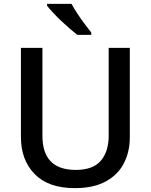

<svg xmlns="http://www.w3.org/2000/svg" viewBox="-20 -961 779 991"><path d="M650 -252Q650 -178 619.5 -118.5Q589 -59 526 -24.5Q463 10 366 10Q230 10 159 -62.5Q88 -135 88 -254V-714H199V-260Q199 -172 242 -128Q285 -84 371 -84Q460 -84 500.5 -131.5Q541 -179 541 -261V-714H650ZM349 -941Q361 -919 379 -891.5Q397 -864 416.5 -838Q436 -812 451 -793V-781H379Q361 -795 338.5 -814.5Q316 -834 293.5 -855.5Q271 -877 252.5 -897Q234 -917 223 -931V-941Z"/></svg>

Font: Noto Sans Adlam Medium
Style: Regular
Weight: 500
Version: Version 3.001